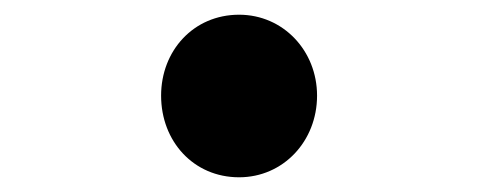

<svg xmlns="http://www.w3.org/2000/svg" viewBox="-20 -507 650 261"><path d="M305 -266C365 -266 411 -315 411 -377C411 -438 365 -487 305 -487C243 -487 199 -438 199 -377C199 -315 243 -266 305 -266Z"/></svg>

Font: Noto Sans JP Black
Style: Regular
Weight: 900
Designer: Ryoko NISHIZUKA  (kana, bopomofo & ideographs); Paul D. Hunt (Latin, Greek & Cyrillic); Sandoll Communications , Soo-you
Foundry: Adobe
Version: Version 2.002;hotconv 1.0.116;makeotfexe 2.5.65601